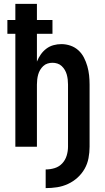

<svg xmlns="http://www.w3.org/2000/svg" viewBox="-20 -755 540 988"><path d="M215 213V117Q239 117 261.5 110Q284 103 300 86Q316 69 323 46Q330 23 330 0V-320Q330 -333 328.5 -346Q327 -359 323.5 -371.5Q320 -384 313.5 -395Q307 -406 297.5 -415Q288 -424 275.5 -428Q263 -432 250 -432Q237 -432 224.5 -428Q212 -424 202.5 -415Q193 -406 186.5 -395Q180 -384 176.5 -371.5Q173 -359 171.5 -346Q170 -333 170 -320V0H59V-581H18V-652H59V-735H170V-652H250V-581H170V-438Q178 -458 190 -475Q202 -492 218.5 -504.5Q235 -517 255 -522.5Q275 -528 296 -528Q320 -528 343 -520Q366 -512 383.5 -496Q401 -480 412 -458.5Q423 -437 429.5 -414Q436 -391 438.5 -367.5Q441 -344 441 -320V0Q441 29 435.5 58.5Q430 88 415.5 113.5Q401 139 379 159Q357 179 330 191.5Q303 204 274 208.5Q245 213 215 213Z"/></svg>

Font: Iosevka SS08 Regular
Style: Bold
Weight: 700
Monospace: yes
Designer: Belleve Invis
Foundry: Belleve Invis
Version: Version 16.3.4; ttfautohint (v1.8.4)